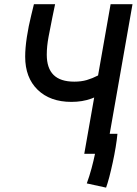

<svg xmlns="http://www.w3.org/2000/svg" viewBox="-20 -713 634 890"><path d="M471.7 156.7 382.3 137.2Q394.5 104 404.3 67.6Q414.1 31.2 420.4 0L439 -92.8H524.4Q522 -65.4 516.1 -30.3Q510.3 4.9 502.4 41Q494.6 77.1 486.6 107.7Q478.5 138.2 471.7 156.7ZM311 -240.7Q212.4 -240.7 154.5 -296.9Q96.7 -353 96.7 -450.2Q96.7 -490.2 104.5 -541.3Q112.3 -592.3 124.5 -641.1L137.2 -693.4H235.4L223.1 -634.3Q213.4 -586.9 205.1 -542.5Q196.8 -498 196.8 -459.5Q196.8 -397 228.3 -365.7Q259.8 -334.5 324.7 -334.5Q356.4 -334.5 382.3 -342Q408.2 -349.6 434.1 -363Q460 -376.5 489.7 -394L478.5 -294.9Q445.3 -271 403.6 -255.9Q361.8 -240.7 311 -240.7ZM370.6 0 492.7 -693.4H594.2L472.2 0Z"/></svg>

Font: Cascadia Code PL
Style: Italic
Weight: 400
Italic angle: -10°
Monospace: yes
Designer: Aaron Bell
Foundry: Saja Typeworks
Version: Version 2404.023